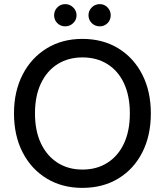

<svg xmlns="http://www.w3.org/2000/svg" viewBox="-20 -901 801 933"><path d="M380 12Q282 12 207 -33.5Q132 -79 90 -160.5Q48 -242 48 -350Q48 -457 90 -538.5Q132 -620 207 -666Q282 -712 380 -712Q480 -712 555 -666Q630 -620 671.5 -538.5Q713 -457 713 -350Q713 -242 671.5 -160.5Q630 -79 555 -33.5Q480 12 380 12ZM381 -77Q450 -77 502 -110Q554 -143 582.5 -204Q611 -265 611 -350Q611 -435 582.5 -496Q554 -557 502 -589.5Q450 -622 381 -622Q312 -622 260 -589.5Q208 -557 179 -496Q150 -435 150 -350Q150 -265 179 -204Q208 -143 260 -110Q312 -77 381 -77ZM297 -773Q274 -773 258.5 -788.5Q243 -804 243 -827Q243 -849 258.5 -865Q274 -881 297 -881Q319 -881 335.5 -865Q352 -849 352 -827Q352 -804 335.5 -788.5Q319 -773 297 -773ZM465 -773Q442 -773 426 -788.5Q410 -804 410 -827Q410 -849 426 -865Q442 -881 465 -881Q487 -881 502.5 -865Q518 -849 518 -827Q518 -804 502.5 -788.5Q487 -773 465 -773Z"/></svg>

Font: DM Sans 11pt Medium
Style: Regular
Weight: 500
Version: Version 4.004;gftools[0.9.30]